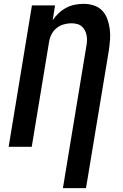

<svg xmlns="http://www.w3.org/2000/svg" viewBox="-20 -763 640 998"><path d="M307 215 428 -518Q431 -533 432 -548Q433 -563 430.5 -577.5Q428 -592 421.5 -604.5Q415 -617 404.5 -626Q394 -635 380 -638.5Q366 -642 351 -642Q331 -642 310.5 -636Q290 -630 273.5 -616.5Q257 -603 247.5 -584Q238 -565 235 -545L145 0H25L146 -735H266L254 -658Q267 -678 285.5 -695Q304 -712 325 -723Q346 -734 369 -738.5Q392 -743 415 -743Q443 -743 468.5 -734.5Q494 -726 511.5 -707.5Q529 -689 538 -664Q547 -639 550.5 -612Q554 -585 552 -557.5Q550 -530 546 -502L427 215Z"/></svg>

Font: Iosevka Aile
Style: Bold Italic
Weight: 700
Italic angle: -9°
Designer: Belleve Invis
Foundry: Belleve Invis
Version: Version 28.0.1; ttfautohint (v1.8.4)